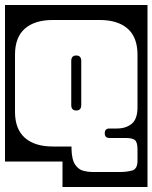

<svg xmlns="http://www.w3.org/2000/svg" viewBox="-40 -626 610 768"><path d="M-20 -606H550V122H210V20H-20ZM328 62H439Q467 62 488.5 56Q510 50 510 17V-28Q510 -57.5 499.5 -65.8Q489 -74 464 -74H398Q379 -74 379 -93Q379 -112 398 -112H428Q464 -112 487 -131Q510 -150 510 -197V-407Q510 -477 470.5 -511.5Q431 -546 359 -546H171Q99 -546 59.5 -511.5Q20 -477 20 -407V-179Q20 -109.5 59.5 -74.8Q99 -40 171 -40H246V-31Q247 13 260.8 32.8Q274.5 52.5 293.5 57.2Q312.5 62 328 62ZM285 -206Q285 -184 265 -184Q245 -184 245 -206V-382Q245 -404 265 -404Q285 -404 285 -382Z"/></svg>

Font: Honk Rounded
Style: Regular
Weight: 400
Designer: Noopur Datye & Yesha Goshar
Foundry: Ek Type
Version: Version 1.000